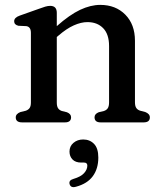

<svg xmlns="http://www.w3.org/2000/svg" viewBox="-20 -501 664 786"><path d="M212.5 -448.5V-394Q265 -440.5 308 -460.8Q351 -481 390.5 -481Q453.5 -481 493 -441Q532.5 -401 532.5 -334V-82.5Q532.5 -66.5 538.2 -58.5Q544 -50.5 555 -47.5L574.5 -42.5Q593.5 -35 593.5 -20.5Q593.5 0 568 0H392Q367 0 367 -21Q367 -34.5 384 -41.5L405 -46.5Q416 -50 421.2 -58Q426.5 -66 426.5 -82.5V-312.5Q426.5 -361 402.2 -385.8Q378 -410.5 338 -410.5Q312 -410.5 282.2 -397.2Q252.5 -384 219 -355L212.5 -349.5V-81.5Q212.5 -65.5 217.8 -57.8Q223 -50 233.5 -46.5L254 -41.5Q271 -34.5 271 -21Q271 0 246 0H70.5Q44.5 0 44.5 -20.5Q44.5 -35 64 -42.5L85 -47.5Q95.5 -51 101 -58.5Q106.5 -66 106.5 -81.5V-366.5Q106.5 -391 88 -394L55.5 -395.5Q38 -399.5 38 -414Q38 -429 60.5 -437L139.5 -465Q154.5 -470.5 165.2 -473.8Q176 -477 185.5 -477Q212.5 -477 212.5 -448.5ZM312.5 164.5Q289 164.5 276.8 151.8Q264.5 139 264.5 119.5Q264.5 97.5 280.8 83.8Q297 70 320.5 70Q347.5 70 365 88Q382.5 106 382.5 144Q382.5 189.5 360 220.2Q337.5 251 291 263.5Q270 269.5 265 253Q260.5 237 280.5 231.5Q311 222.5 324.2 207.8Q337.5 193 337.5 177Q337.5 164.5 324 164.5Z"/></svg>

Font: Fraunces 9pt Soft
Style: Regular
Weight: 400
Version: Version 1.000;[0bf87f6ff]